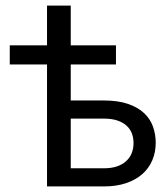

<svg xmlns="http://www.w3.org/2000/svg" viewBox="-20 -668 603 688"><path d="M352.5 -65Q379.5 -65 399.2 -71.8Q419 -78.5 432.2 -90.8Q445.5 -103 452 -119.5Q458.5 -136 458.5 -155.5Q458.5 -173.5 452.8 -189.2Q447 -205 434.2 -217Q421.5 -229 401.2 -236Q381 -243 351.5 -243H233.5V-65ZM351 -308Q403.5 -308 439.2 -295.5Q475 -283 497 -262Q519 -241 528.5 -213.5Q538 -186 538 -156.5Q538 -122.5 525.8 -93.8Q513.5 -65 490 -44.2Q466.5 -23.5 432 -11.8Q397.5 0 353 0H148.5V-437H15V-505.5H148.5V-648H233.5V-505.5H395.5V-437H233.5V-308Z"/></svg>

Font: Lato
Style: Regular
Weight: 400
Designer: Lukasz Dziedzic with Adam Twardoch and Botio Nikoltchev
Foundry: tyPoland Lukasz Dziedzic
Version: Version 2.015; 2015-08-06; http://www.latofonts.com/